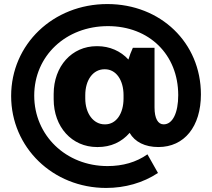

<svg xmlns="http://www.w3.org/2000/svg" viewBox="-20 -734 1046 948"><path d="M504 194C597 194 686 169 760 120L708 28C653 67 586 86 511 86C305 86 149 -66 149 -262C149 -458 305 -605 513 -605C716 -605 860 -465 860 -264C860 -178 833 -120 788 -120C760 -120 743 -149 743 -203V-498H636C627 -479 620 -459 614 -440C576 -482 521 -506 461 -506H457C335 -506 245 -407 245 -270V-244C245 -107 335 -8 459 -8H463C527 -8 580 -32 620 -78C646 -33 696 -8 762 -8C890 -8 972 -109 972 -268C972 -523 773 -714 510 -714C242 -714 35 -515 35 -260C35 -6 241 194 504 194ZM497 -120C441 -120 401 -174 401 -248V-264C401 -340 440 -392 496 -392H498C553 -392 590 -339 590 -264V-248C590 -173 554 -120 499 -120Z"/></svg>

Font: Fixel Text ExtraBold
Style: Regular
Weight: 800
Width: 4
Designer: AlfaBravo + MacPaw
Foundry: Kyrylo Tkachov, Marchela Mozhyna, Serhii Makarenko, Maria Weinstein, Zakhar Kryvoshyya
Version: Version 1.211